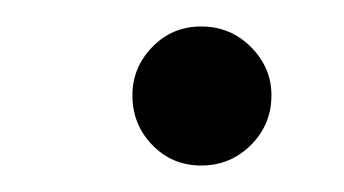

<svg xmlns="http://www.w3.org/2000/svg" viewBox="-20 -415 260 145"><path d="M132 -395Q110 -395 95 -379.5Q80 -364 80 -343Q80 -321 95 -305.5Q110 -290 132 -290Q154 -290 169.5 -305.5Q185 -321 185 -343Q185 -364 169.5 -379.5Q154 -395 132 -395Z"/></svg>

Font: Nebula Sans Light
Style: Regular
Weight: 300
Designer: Paul D. Hunt for Adobe (as Source Sans)
Foundry: Nebula Entertainment & Broadcasting LLC
Version: Version 1.010